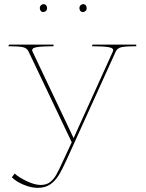

<svg xmlns="http://www.w3.org/2000/svg" viewBox="-20 -686 702 926"><path d="M285 88Q264 135 251 157.5Q238 180 220.5 193Q203 206 176 206Q147 206 108.5 187.5Q70 169 52 152L51 151L37 169Q58 190 94 205Q130 220 162 220Q198 220 222 203.5Q246 187 263 159.5Q280 132 303 81L538 -437Q546 -455 568 -459Q590 -463 637 -463V-471H427L423 -463Q476 -463 504 -458.5Q532 -454 524 -437L335 -20L137 -437Q129 -454 157 -458.5Q185 -463 238 -463V-471H24L20 -463Q67 -463 88.5 -459Q110 -455 118 -437L326 0L294 69ZM398 -647Q398 -655 393.5 -660.5Q389 -666 381 -666Q374 -666 368.5 -660.5Q363 -655 363 -647Q363 -639 367.5 -633.5Q372 -628 380 -628Q387 -628 392.5 -633Q398 -638 398 -647ZM207 -647Q207 -655 202.5 -660.5Q198 -666 190 -666Q183 -666 177.5 -660.5Q172 -655 172 -647Q172 -639 176.5 -633.5Q181 -628 189 -628Q196 -628 201.5 -633Q207 -638 207 -647Z"/></svg>

Font: TMT Limkin
Style: Regular
Weight: 400
Designer: Gabriel Drozdov
Version: Version 1.000;Glyphs 3.1.2 (3151)